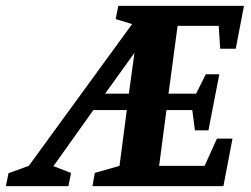

<svg xmlns="http://www.w3.org/2000/svg" viewBox="-103 -634 856 654"><path d="M-83 0 -74 -44 -5 -69 347 -552 291 -569 300 -614H728L700 -468H647L642 -546H502L471 -315H565L598 -381H644L607 -190H561L552 -259H464L439 -69H594L636 -162H689L658 0H212L220 -45L304 -69L329 -259H215L79 -68L139 -45L130 0ZM255 -315H336L355 -454Z"/></svg>

Font: Manuale
Style: Italic
Weight: 400
Italic angle: -11°
Designer: Eduardo Tunni / Pablo Cosgaya
Foundry: Eduardo Tunni / Pablo Cosgaya
Version: Version 1.002